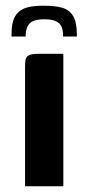

<svg xmlns="http://www.w3.org/2000/svg" viewBox="-20 -647 307 667"><path d="M67 0Q67 -104 67 -207.5Q67 -311 67 -415Q67 -430 69 -440Q71 -450 80.5 -455Q90 -460 112 -460H200V0ZM20 -520V-527Q20 -571 33.5 -592Q47 -613 72.5 -620.5Q98 -628 135 -627Q172 -627 196.5 -620Q221 -613 234 -591.5Q247 -570 247 -527V-520H199V-526Q199 -540 194.5 -552.5Q190 -565 176 -572.5Q162 -580 134 -580Q106 -580 92.5 -572.5Q79 -565 74.5 -553Q70 -541 69 -526V-520Z"/></svg>

Font: Genos Thin SemiBold
Style: Regular
Weight: 600
Version: Version 1.010